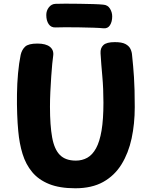

<svg xmlns="http://www.w3.org/2000/svg" viewBox="-20 -1002 801 1030"><path d="M90.8 -707.3Q97.1 -735.2 114.9 -751.8Q132.8 -768.3 180.7 -768.3Q226.3 -768.3 248.2 -750.5Q270 -732.7 265.2 -701.6Q263 -689.3 260.3 -659.9Q257.6 -630.6 254.8 -591.3Q252.1 -552 250.1 -509.8Q248.1 -467.6 248.1 -429.4Q248.1 -329.4 259.7 -265.3Q271.2 -201.2 301.2 -170.8Q331.2 -140.4 386.9 -140.4Q420.9 -140.4 448.4 -155.8Q475.9 -171.2 495.3 -206.6Q514.7 -241.9 524.8 -301.7Q534.9 -361.4 534.9 -451Q534.9 -527 528.9 -592.7Q522.9 -658.4 519.4 -716.1Q517.7 -744.2 534.6 -760.1Q551.4 -776 595.3 -776Q633.4 -776.2 652.8 -765.9Q672.1 -755.7 679.9 -739.4Q687.7 -723.1 688.7 -704.1Q691.7 -675.1 694.2 -647.4Q696.7 -619.7 698.7 -588.4Q700.7 -557.2 701.8 -518.1Q702.9 -479 702.9 -427Q702.9 -338 686.1 -259.5Q669.2 -181 631.9 -120.5Q594.6 -60 533.7 -26Q472.9 8 383.9 8Q299.7 8 243.3 -14.8Q186.9 -37.6 152.6 -78.9Q118.2 -120.3 101 -176.3Q83.8 -232.3 77.9 -299Q74.1 -338 72.2 -389.4Q70.3 -440.9 71.1 -497.6Q71.8 -554.2 76.8 -608.7Q81.8 -663.1 90.8 -707.3ZM277.3 -854.8Q253.7 -854 241 -872.8Q228.3 -891.7 228.3 -921.6Q228.3 -944.8 242.1 -962.6Q255.9 -980.4 277.3 -981.4Q295.3 -982.4 330.3 -982.3Q365.2 -982.2 405.6 -981.7Q446 -981.2 481.1 -980.1Q516.1 -979 534.1 -977Q558 -975.2 569.9 -955.8Q581.9 -936.3 581.9 -914.1Q581.9 -885.4 569.9 -866.6Q558 -847.8 534.1 -850.3Q516.1 -852.3 481.2 -853.4Q446.2 -854.6 405.7 -855.2Q365.2 -855.8 330.3 -855.8Q295.3 -855.8 277.3 -854.8Z"/></svg>

Font: Playpen Sans Arabic
Style: Regular
Weight: 400
Designer: Azza Alameddine, Laura Meseguer, Veronika Burian, José Scaglione
Foundry: TypeTogether
Version: Version 2.000